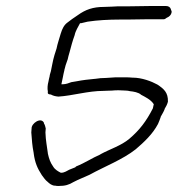

<svg xmlns="http://www.w3.org/2000/svg" viewBox="-20 -639 590 638"><path d="M85 -212 84 -199C86 -173 87 -155 92 -130V-129C96 -99 104 -80 119 -57C125 -49 131 -40 138 -35C144 -29 153 -22 163 -22H164C167 -21 171 -21 174 -21C197 -21 209 -25 224 -34C243 -44 258 -49 277 -58C328 -86 388 -109 431 -143C459 -167 487 -193 505 -227C508 -233 511 -242 514 -250V-251C519 -260 524 -268 527 -276V-277C532 -286 535 -290 538 -301C539 -332 524 -344 503 -358C483 -369 451 -381 421 -381H420C412 -382 404 -382 394 -382H363C353 -381 342 -381 332 -380C320 -380 308 -379 296 -377H295C274 -375 255 -373 235 -369L217 -366C209 -363 199 -359 189 -359H184L189 -383C190 -390 192 -397 194 -406V-407C196 -413 196 -415 198 -422L205 -442C206 -449 209 -457 211 -465C216 -484 221 -503 228 -522C231 -537 240 -550 246 -562H250C252 -562 265 -566 271 -567C304 -572 342 -574 377 -574H400C417 -574 452 -575 469 -575H524C528 -575 530 -577 534 -580H535L536 -581C542 -583 549 -590 550 -597C551 -601 550 -603 548 -607V-608C546 -615 540 -619 532 -619H477C460 -619 426 -618 408 -618H384C375 -618 364 -618 353 -617C344 -617 334 -616 325 -616C289 -616 264 -607 239 -589C225 -580 213 -571 204 -564C193 -556 187 -544 182 -528C177 -510 171 -494 168 -478L161 -456C158 -446 156 -437 154 -427C153 -420 151 -414 150 -407C149 -400 146 -394 145 -387V-386C143 -379 142 -373 141 -368C138 -357 137 -345 139 -335V-333C138 -329 139 -326 147 -325H149C156 -321 163 -319 174 -318C222 -321 272 -337 324 -337C332 -337 340 -338 352 -338C360 -339 367 -339 375 -339C383 -339 391 -338 398 -338C404 -338 407 -337 412 -336C423 -335 441 -332 449 -324C462 -317 481 -308 490 -294L491 -293L488 -279C466 -236 444 -207 410 -178C383 -155 344 -143 315 -127H314V-126C286 -114 263 -98 233 -86L230 -83C225 -81 218 -78 210 -75C204 -72 194 -65 184 -65H182C174 -69 163 -75 157 -85C147 -99 143 -111 139 -129V-130C136 -155 132 -170 131 -199L132 -212C131 -217 129 -225 126 -229V-230V-231C116 -251 84 -229 85 -212ZM210 -75V-76ZM276 -58H277ZM505 -227V-228Z"/></svg>

Font: Scribbler
Style: LtIta
Weight: 300
Designer: Mew Too
Foundry: Cannot Into Space Fonts
Version: Version 1.001